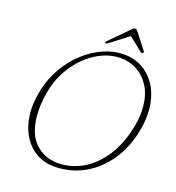

<svg xmlns="http://www.w3.org/2000/svg" viewBox="-126 -979 1010 1101"><g transform="rotate(15 379.0 -429.0)"><path d="M515 -712.5Q574.5 -708.5 622 -678.8Q669.5 -649 699.2 -598.2Q729 -547.5 736 -479.5Q743 -411.5 722.5 -330.5Q693.5 -217.5 630.5 -138Q567.5 -58.5 482 -19.2Q396.5 20 300 13Q239.5 9 192.2 -22.2Q145 -53.5 116.8 -107Q88.5 -160.5 84.5 -232.2Q80.5 -304 106.5 -389Q129 -463.5 172 -524.8Q215 -586 271 -629.5Q327 -673 389.8 -695Q452.5 -717 515 -712.5ZM315.5 -11.5Q391 -6.5 463.2 -40.2Q535.5 -74 593.5 -147.8Q651.5 -221.5 683.5 -335Q701 -398 700 -454Q699 -524.5 672.2 -575.2Q645.5 -626 600.8 -654.8Q556 -683.5 502.5 -687.5Q447 -691.5 391.2 -671Q335.5 -650.5 286.2 -609.5Q237 -568.5 200 -511Q163 -453.5 145 -383.5Q135 -345 130.2 -310.5Q125.5 -276 125.5 -245.5Q125 -134.5 178.5 -75.8Q232 -17 315.5 -11.5ZM618 -747.5Q612 -744 605.5 -750L527.5 -824L411 -750Q401 -744 397 -747.5Q391.5 -752 401 -760L518.5 -860Q532 -872 540.5 -872Q549 -872 556 -860L621 -760Q625.5 -752 618 -747.5Z"/></g></svg>

Font: Fraunces 9pt Soft Thin
Style: Italic
Weight: 100
Italic angle: -16°
Version: Version 1.000;[b76b70a41]